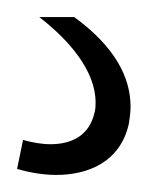

<svg xmlns="http://www.w3.org/2000/svg" viewBox="-20 -20 173 225"><path d="M0 178C14 182 30 185 46 185C83 185 121 170 131 125C132 118 133 112 133 105C133 71 115 35 67 0H26C61 27 92 63 92 100C92 104 92 107 91 111C85 139 64 149 39 149C29 149 18 147 7 144Z"/></svg>

Font: Arthouse Owned Light
Style: Regular
Weight: 300
Designer: Jeremy Tribby
Foundry: Tribby Type
Version: Version 1.000;PS 001.000;hotconv 1.0.88;makeotf.lib2.5.64775